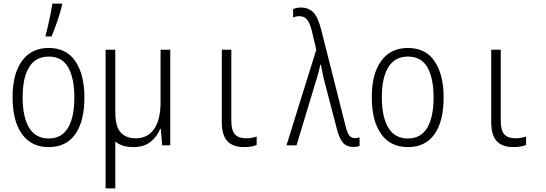

<svg xmlns="http://www.w3.org/2000/svg" viewBox="-20 -809 3040 1069"><path d="M251 10Q154 10 102 -63Q50 -136 50 -268Q50 -398 102.5 -470Q155 -542 251 -542Q350 -542 400 -467.5Q450 -393 450 -266Q450 -135 399.5 -62.5Q349 10 251 10ZM251 -38Q323 -38 358.5 -97Q394 -156 394 -267Q394 -373 360 -433.5Q326 -494 251 -494Q179 -494 142.5 -435.5Q106 -377 106 -267Q106 -158 142 -98Q178 -38 251 -38ZM234 -614Q240 -633 247.5 -666.5Q255 -700 262 -734Q269 -768 272 -789H326V-781Q316 -741 299.5 -692Q283 -643 267 -606H234Z M723 10Q659 10 622 -21V240H568V-532H622V-184Q622 -105 651.5 -72Q681 -39 737 -39Q801 -39 837.5 -90Q874 -141 874 -242V-532H928V0H883L875 -92H872Q855 -49 818.5 -19.5Q782 10 723 10Z M1339 10Q1276 10 1245.5 -23.5Q1215 -57 1215 -129V-532H1268V-136Q1268 -83 1288 -61Q1308 -39 1350 -39Q1366 -39 1382.5 -42Q1399 -45 1409 -49V-2Q1381 10 1339 10Z M1948 9Q1910 9 1889 -15Q1868 -39 1854 -97L1787 -354Q1780 -380 1775.5 -403.5Q1771 -427 1767 -448H1763Q1760 -433 1756.5 -417.5Q1753 -402 1748 -387L1631 0H1575L1741 -532L1716 -638Q1705 -681 1689.5 -700Q1674 -719 1646 -719Q1636 -719 1627.5 -717Q1619 -715 1612 -712V-759Q1620 -762 1630.5 -764.5Q1641 -767 1656 -767Q1697 -767 1723.5 -741Q1750 -715 1768 -645L1904 -107Q1913 -70 1924.5 -55Q1936 -40 1956 -40Q1970 -40 1982 -44V4Q1967 9 1948 9Z M2251 10Q2154 10 2102 -63Q2050 -136 2050 -268Q2050 -398 2102.5 -470Q2155 -542 2251 -542Q2350 -542 2400 -467.5Q2450 -393 2450 -266Q2450 -135 2399.5 -62.5Q2349 10 2251 10ZM2251 -38Q2323 -38 2358.5 -97Q2394 -156 2394 -267Q2394 -373 2360 -433.5Q2326 -494 2251 -494Q2179 -494 2142.5 -435.5Q2106 -377 2106 -267Q2106 -158 2142 -98Q2178 -38 2251 -38Z M2839 10Q2776 10 2745.5 -23.5Q2715 -57 2715 -129V-532H2768V-136Q2768 -83 2788 -61Q2808 -39 2850 -39Q2866 -39 2882.5 -42Q2899 -45 2909 -49V-2Q2881 10 2839 10Z"/></svg>

Font: Noto Sans Mono ExtraCondensed Light
Style: Regular
Weight: 300
Width: 2
Designer: Monotype Design Team
Foundry: Monotype Imaging Inc.
Version: Version 2.014; ttfautohint (v1.8.4.7-5d5b)